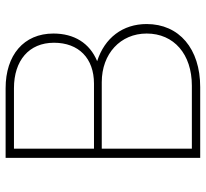

<svg xmlns="http://www.w3.org/2000/svg" viewBox="-44 -672 716 667"><g transform="rotate(-90 313.5 -338.0)"><path d="M99 0H345C478 0 564 -73 564 -186C564 -269 516 -332 435 -358C498 -384 531 -438 531 -510C531 -613 456 -676 341 -676H99ZM131 -29V-342H362C461 -342 531 -277 531 -186C531 -91 459 -29 350 -29ZM131 -369V-647H341C437 -647 499 -595 499 -508C499 -422 445 -369 357 -369Z"/></g></svg>

Font: MV Cash Thin
Style: Regular
Weight: 100
Designer: Rodrigo Fuenzalida
Foundry: fragTYPE
Version: Version 1.100;Glyphs 3.1.2 (3151)